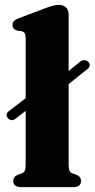

<svg xmlns="http://www.w3.org/2000/svg" viewBox="-20 -769 389 789"><path d="M13 -283Q-0.5 -300 17.5 -313L85.5 -365.5V-612Q85.5 -626.5 81.5 -632.5Q77.5 -638.5 68.5 -641L50 -643.5Q31.5 -648.5 31.5 -666Q31.5 -676.5 37.2 -682.5Q43 -688.5 58.5 -694.5L160 -733Q183.5 -742 197.2 -745.5Q211 -749 221 -749Q241.5 -749 251.8 -738.2Q262 -727.5 262 -710.5V-477L310.5 -516.5Q318.5 -522 327.8 -521.5Q337 -521 343 -514.5Q356.5 -499 339 -485L262 -423.5V-93.5Q262 -75 265.8 -67.2Q269.5 -59.5 278 -56.5L292.5 -51.5Q313 -43.5 313 -25.5Q313 0 280 0H67.5Q34.5 0 34.5 -25.5Q34.5 -43 54.5 -51.5L70 -56.5Q78 -60 81.8 -67.5Q85.5 -75 85.5 -93V-313.5L43.5 -281Q26.5 -268.5 13 -283Z"/></svg>

Font: Fraunces 9pt
Style: Bold
Weight: 700
Version: Version 1.000;[b76b70a41]